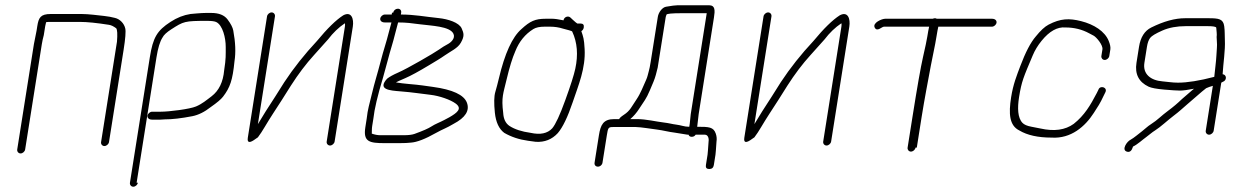

<svg xmlns="http://www.w3.org/2000/svg" viewBox="-20 -536 4673 727"><path d="M75.2 30 138.4 -369C140.1 -379.7 142.6 -391 145.8 -403L151.2 -437C152.1 -442.3 153.2 -447.3 154.6 -452C158 -452.7 162.4 -453 167.7 -453H283.7C310.1 -453 346.4 -449.3 392.7 -442C400.9 -440.8 410 -436.4 419.9 -429C424.2 -423.9 425.2 -406.9 422.9 -378L362.7 2C361.4 9.9 367.4 17 375.3 17C383.2 17 391.4 9.9 392.7 2L448 -347C454.8 -390 456.9 -417.1 454.3 -428.3C450 -447.3 434.1 -464 414.8 -468.3C402.6 -471 402.6 -471 395.8 -472.5C391.3 -473.5 384.2 -474.5 374.4 -475.6C352.4 -477.9 315.1 -483 288.5 -483H172.5C133.2 -483 126.3 -469 121.2 -437L118.5 -420L108.4 -369L45.2 30C44 37.9 50 45 57.9 45C65.8 45 74 37.9 75.2 30Z M497.3 156 572.5 -319C578.1 -354.3 585.7 -379.3 595.4 -394C600.1 -403.5 611.2 -413.9 628.7 -425.1C675.4 -455.1 678.7 -457 764.5 -457C781.2 -457 792.6 -455.5 798.8 -452.5C823.2 -440.6 834.9 -392.4 834.7 -358C834.6 -327.9 835.9 -315.3 828.8 -270C824.9 -225.5 809 -192.7 781.2 -171.5C761.3 -156.4 745.7 -142.9 722.2 -132.9C698.7 -122.9 620.7 -113 587.9 -113H555.9C548 -113 539.8 -105.9 538.5 -98C537.3 -90.1 543.2 -83 555.9 -83H587.9C593.2 -83 598.6 -83.3 604.1 -84C632.1 -84 666.7 -88 708 -96C731 -100.5 754.6 -112.1 778.5 -131C801.4 -146.9 816.8 -159.9 824.5 -169.9C851.3 -204.8 860.8 -232.6 867.9 -304C873.2 -337.2 871.6 -376 863.3 -420.3C861.2 -431.9 854 -445.9 841.7 -462.3C829.4 -478.8 808.8 -487 779.9 -487H759.9C750.6 -487 738.4 -486.3 723.6 -485L701.3 -483C675.5 -479.1 650.2 -469.2 625.6 -453.1C574.8 -420.2 559.1 -393.9 547.3 -319L472 156C470.8 163.9 476.7 171 484.7 171C492.6 171 500.8 163.9 502 156Z M991.1 -474 918.4 -15C915.1 5.7 925.4 7 949.2 -11C951.9 -13 954.3 -14.7 956.5 -16C965 -27.3 973.6 -40.3 982.2 -55C1002 -88.6 1024.6 -122.3 1046.9 -157L1081.6 -212C1109.4 -255.4 1138.5 -294 1169.1 -327.6C1199.6 -361.2 1217.3 -381 1222.3 -387C1241.1 -411.8 1262.4 -432.2 1286 -448C1286.8 -444.7 1286.7 -440.3 1285.9 -435L1217 0C1215.7 7.9 1221.7 15 1229.6 15C1237.5 15 1245.7 7.9 1247 0L1315.9 -435C1320.6 -464.8 1310.7 -494.5 1279.7 -478C1252.3 -460.4 1219.2 -428.1 1180.3 -381C1133.2 -330.6 1091.9 -278.6 1056.6 -225L1021.9 -170C996.5 -131.3 974.6 -96.7 956.5 -66L1021.1 -474C1022.3 -481.9 1016.4 -489 1008.5 -489C1000.5 -489 992.3 -481.9 991.1 -474Z M1487.4 -451C1518 -451 1539.8 -448.1 1570.3 -444C1612 -438.4 1684.2 -436.9 1697.1 -407.8C1704.7 -390.8 1687.6 -375 1674.6 -368.4C1665 -363.5 1653.7 -356.4 1640.8 -347.3C1623.8 -335.2 1523.3 -276.6 1487.4 -261.1C1468.8 -253 1454.9 -245.3 1445.7 -238C1408.1 -196.6 1455.6 -193.3 1496 -190.1C1546.2 -186.1 1566.5 -181.9 1610.1 -177C1643.7 -173.1 1685.7 -158.6 1705.7 -143.7C1731.4 -124.5 1710.6 -108.8 1681.6 -92L1661.9 -81.5C1645.7 -72.8 1627.7 -66.6 1613 -56.8C1602.5 -49.8 1581.3 -40.5 1549.6 -29C1540.4 -25.7 1526.8 -24 1508.8 -24H1420.3C1410 -24 1399.1 -26 1387.8 -30C1388.3 -41 1387.6 -48 1389.3 -59L1393.8 -87C1397.5 -122.1 1409.7 -174.1 1430.5 -243C1439 -271.2 1454.2 -332.8 1463.3 -361.5C1471.9 -388.9 1480 -425.5 1487.4 -451ZM1464.3 -488 1463.2 -481H1437.2C1429.3 -481 1421.1 -473.9 1419.8 -466C1418.6 -458.1 1424.5 -451 1437.2 -451H1462.2C1459.4 -441.7 1456.1 -429.3 1452.3 -414C1442.9 -375.8 1432.2 -346.4 1421.4 -304C1408.6 -254.1 1399 -226.8 1387.9 -179.7C1378.4 -139.6 1372.5 -123.6 1368.5 -87L1363.4 -54.5C1354.6 0.9 1378.2 6 1436.8 6H1492.8C1510.8 6 1525.2 5.3 1536.1 4C1558.6 2.5 1590.3 -9.7 1631.1 -32.8C1656.7 -47.2 1669.6 -50.3 1697.4 -67C1742.2 -90.5 1759.1 -117.1 1748 -147C1736.9 -176.8 1693.9 -196.8 1619 -207C1604.4 -209 1591.3 -210.8 1579.9 -212.5C1552.1 -216.6 1507.9 -218.6 1479.2 -224C1482.2 -226 1493.9 -231.3 1514.3 -240C1534.6 -248.7 1564.7 -265 1604.5 -289L1636 -308C1646 -314 1655.5 -320.2 1664.5 -326.5C1686.9 -342.3 1713.1 -353.1 1725 -374.3C1739.4 -399.7 1736.2 -410.1 1728.1 -428.5C1718.4 -450.5 1676.7 -463.9 1641 -467.5C1588.8 -472.8 1549.8 -481 1497.9 -481L1499 -488C1500.4 -496.8 1494.9 -503 1486.4 -503C1478 -503 1470.4 -496.8 1469 -488Z M2146.9 -416C2165.9 -375.2 2169.7 -328.4 2158.3 -275.6C2153.2 -252 2140.6 -212.3 2120.3 -156.4C2100.1 -100.5 2083.6 -65 2070.9 -50C2052.9 -30.6 2025.7 -24.9 1989.2 -33C1955.9 -37.5 1929.2 -46.2 1909.3 -59C1894.5 -68.8 1886.5 -85.5 1885.3 -109C1877.8 -167.9 1885.7 -181.9 1898.2 -235C1909.2 -281.5 1920.2 -317.2 1931.2 -342C1945.8 -378.8 1968.6 -406.8 1999.6 -426C2009.3 -432 2023.4 -435 2041.9 -435H2062.9C2079.9 -435 2096.3 -432.5 2112 -427.5C2124.3 -423.6 2147.4 -419.3 2146.9 -416ZM2046.6 -465C2006.5 -465 1987.3 -456.2 1954.5 -426C1919.7 -396 1891.1 -333.3 1868.7 -238C1864.6 -220.7 1860.2 -203.8 1855.4 -187.5C1850.6 -171.2 1850.1 -145.1 1853.8 -109.1C1857.6 -73.2 1869.4 -47.8 1889.2 -33C1915.7 -17.6 1945.8 -7.6 1979.5 -3C1994.2 -1 1994.2 -1 2008.8 1C2042.3 3 2070 -8 2092.1 -32C2110.7 -53.7 2129.6 -92.9 2148.7 -149.5C2170.1 -213 2197.7 -277.1 2193.7 -350.2C2191.6 -389.2 2188.4 -397 2181.2 -418C2186.4 -421.3 2189.5 -426 2190.4 -432C2192 -442 2187.8 -447 2177.8 -447H2165.8C2163.3 -448.3 2157.7 -453 2149 -461L2139.4 -470C2131 -477.2 2115.8 -472.1 2113.7 -459C2094.3 -463 2080.1 -465 2071.1 -465Z M2665.7 -516H2544.6C2537.2 -516 2523 -514.2 2501.9 -510.5C2487.3 -508 2473.4 -489 2470.8 -472L2443.8 -302C2441.4 -286.3 2439 -274.8 2436.8 -267.2C2432.5 -252.4 2432.2 -246.1 2426.5 -233.5C2416.5 -211.4 2405.3 -181.8 2390.2 -159.7C2371.5 -132.4 2366.6 -117.1 2342.1 -101.2C2331.7 -94.4 2325.8 -89 2324.5 -85H2305.5C2264.3 -85 2254 -63.2 2247.8 -24L2231.3 80C2229.9 88.8 2235.5 95 2244 95C2252.4 95 2259.9 88.8 2261.3 80L2277.8 -24C2282.2 -51.9 2283.5 -55 2300.7 -55H2387.7C2405 -55 2452.5 -47.2 2469.1 -45.2C2490.7 -42.5 2512.8 -36.3 2533.4 -34L2583.1 -26H2587.1C2588.9 -20.7 2593 -18 2599.4 -18C2605.7 -18 2610.6 -20.7 2614.1 -26H2632.1H2649C2661 -26 2664.9 -11.7 2663 0L2660.5 35C2660.2 41 2659.7 46 2659.1 50L2652.9 89C2651.3 99 2655.5 104 2665.5 104C2675.5 104 2681.3 99 2682.9 89L2689.1 50C2689.8 45.3 2690.3 40 2690.6 34L2693 0C2694.6 -10 2693.7 -20 2690.3 -30C2681.6 -55.2 2664.7 -56 2619.9 -56L2625.5 -104L2683.4 -470C2687.7 -496.6 2688 -516 2665.7 -516ZM2656 -486 2595.5 -104 2591.6 -67 2589.9 -56H2587.9C2572.2 -56 2556.9 -62.2 2541.6 -64C2524.6 -66 2514 -69.8 2492.8 -72.2C2464.3 -75.5 2426.9 -85 2392.5 -85H2366.5C2379.3 -96.1 2390.5 -109 2399.9 -123.8C2419.3 -154.2 2426.2 -159.6 2440.6 -193.8C2450.4 -217 2450.4 -217 2454.4 -226.5C2461.8 -244.1 2465.4 -260.2 2470.3 -280L2500.8 -472C2501.1 -474 2502 -476.8 2503.6 -480.5C2505.2 -484.2 2524.7 -486 2562.1 -486Z M2871.1 -474 2798.4 -15C2795.1 5.7 2805.4 7 2829.2 -11C2831.9 -13 2834.3 -14.7 2836.5 -16C2845 -27.3 2853.6 -40.3 2862.2 -55C2882 -88.6 2904.6 -122.3 2926.9 -157L2961.6 -212C2989.4 -255.4 3018.5 -294 3049.1 -327.6C3079.6 -361.2 3097.3 -381 3102.3 -387C3121.1 -411.8 3142.4 -432.2 3166 -448C3166.8 -444.7 3166.7 -440.3 3165.9 -435L3097 0C3095.7 7.9 3101.7 15 3109.6 15C3117.5 15 3125.7 7.9 3127 0L3195.9 -435C3200.6 -464.8 3190.7 -494.5 3159.7 -478C3132.3 -460.4 3099.2 -428.1 3060.3 -381C3013.2 -330.6 2971.9 -278.6 2936.6 -225L2901.9 -170C2876.5 -131.3 2854.6 -96.7 2836.5 -66L2901.1 -474C2902.3 -481.9 2896.4 -489 2888.5 -489C2880.5 -489 2872.3 -481.9 2871.1 -474Z M3451.4 23 3469.7 -93C3480.6 -161.3 3493.3 -226.6 3504.5 -287C3512.5 -330.4 3519.9 -359 3526.1 -398.5C3528.6 -414.2 3530.9 -426.3 3532.9 -435H3735.9C3743.8 -435 3752 -442.1 3753.3 -450C3754.5 -457.9 3748.6 -465 3735.9 -465H3526.9C3525.1 -466.3 3522.9 -467 3520.2 -467C3517.5 -467 3514.8 -466.3 3511.9 -465H3331.9C3318.9 -465 3282.7 -449.5 3292.1 -431.5C3301.3 -413.9 3318.7 -435 3327.1 -435H3498.1C3496 -425.7 3493.7 -413.5 3491.4 -398.5C3489 -383.5 3483.5 -357.2 3474.9 -319.8C3466.3 -282.2 3453 -206.7 3435 -93L3416.6 23C3415.4 30.9 3421.3 38 3429.2 38C3437.2 38 3445.4 30.9 3446.6 23Z M4180.3 -324 4184.3 -349C4185.5 -357 4183.5 -367.7 4178.1 -381C4163.5 -417.3 4122.7 -443.6 4073.4 -456C4028.4 -467.3 3995.4 -466.3 3950.4 -442.7C3936 -435.2 3919.9 -420.3 3902 -398C3882.6 -375.7 3863 -338.2 3843.2 -285.5C3830.1 -250.6 3816.4 -217.5 3808.6 -168C3798.7 -105.5 3801.7 -60.6 3839.7 -42C3869.8 -24 3910.4 -15 3961.4 -15C4035.7 -10 4089.1 -57.6 4121.7 -108.5C4137.7 -133.5 4144.5 -142.3 4159.7 -175L4165.6 -187C4174.6 -205.3 4145.1 -214.7 4139 -196L4133.1 -184C4108.6 -137 4086.2 -99.2 4045.6 -67C4013.4 -43.6 3971.3 -37.8 3919.3 -49.5C3911.9 -51.2 3900.4 -53.4 3884.7 -56.3C3869.1 -59.2 3858 -64 3851.5 -70.8C3833.1 -90.2 3832.2 -127.3 3838.6 -168C3848.3 -228.9 3855.4 -243.2 3890.3 -326C3898.4 -345.4 3909.6 -363.9 3923.9 -381.5C3953.5 -418 3983.7 -434.8 4014.4 -432C4047.1 -432 4076.9 -424.7 4103.9 -410C4108.8 -407.3 4114.5 -404.3 4120.9 -401C4131.3 -395.6 4156.9 -365.4 4154.3 -349L4150.3 -324C4149.1 -316.1 4155 -309 4162.9 -309C4170.9 -309 4179.1 -316.1 4180.3 -324Z M4575.5 -41 4604.3 -223 4609.8 -226C4626.2 -231.2 4625.5 -253.4 4609.4 -255C4611.9 -298 4619.9 -345.8 4617.9 -384.5C4616.9 -403.2 4618.2 -416.2 4615.5 -436.6C4611.8 -464.1 4595.4 -467 4556.7 -467H4467.2C4429 -467 4386.5 -455.3 4339.4 -432C4314.1 -419.6 4298.6 -395.2 4292.9 -359L4283.2 -298C4276.5 -255.6 4291.8 -225.5 4329.2 -207.8C4339.2 -203.1 4358.8 -199.4 4387.9 -196.8C4417 -194.3 4437.1 -193 4448.1 -193C4459.1 -193 4476.6 -195.3 4500.7 -200C4499 -198 4497.9 -197 4497.2 -197L4455.5 -161C4438.9 -144.9 4421.4 -130.2 4403.2 -116.8C4376.3 -97.1 4363.6 -81.8 4338.5 -66C4324.6 -57.3 4316.3 -48.2 4304.2 -39C4293.2 -30.7 4273.9 -14 4261.1 -7C4247.6 -1.2 4224.2 32.3 4247.9 38.5C4258 41.1 4265.3 35 4269.8 20L4270 19C4287 11.1 4306.6 -7.4 4320.2 -17C4332.5 -25.8 4340.7 -34.2 4354.2 -42.5C4373.5 -54.4 4402.9 -81.9 4423.4 -97.3C4445.4 -113.9 4457.1 -125.2 4474.2 -140L4531.5 -189.5C4537.3 -194.5 4542.5 -198.7 4547 -202C4554.2 -205.3 4562.7 -208.3 4572.4 -211L4545.5 -41C4544.2 -33.1 4550.2 -26 4558.1 -26C4566 -26 4574.2 -33.1 4575.5 -41ZM4440.3 -223C4417.3 -223 4401.3 -226.5 4381.1 -228C4336.8 -231.7 4306.5 -255.7 4313.2 -298L4322.9 -359C4325.2 -373.6 4329.2 -384.8 4334.9 -392.4C4340.7 -400 4356.1 -409.3 4381.3 -420.4C4406.5 -431.5 4436.2 -437 4470.2 -437H4552C4573.5 -437 4584.6 -435 4585.3 -431L4586.9 -413C4587.5 -406.3 4587.5 -400.7 4586.7 -396C4586.6 -391.3 4586.9 -385.8 4587.6 -379.5C4589.4 -362.5 4586.7 -347.5 4585.9 -326.1C4585.1 -305.5 4579.6 -265.6 4577.8 -245C4521.7 -230.3 4475.9 -223 4440.3 -223Z"/></svg>

Font: MewTooHand
Style: Ita
Weight: 400
Designer: Mew Too, Robert Jablonski
Version: Version 0.77